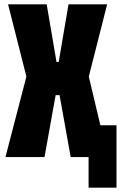

<svg xmlns="http://www.w3.org/2000/svg" viewBox="-20 -720 564 880"><path d="M5 0 101 -369 17 -700H194L239 -436H249L294 -700H471L387 -369L440 -146H514V140H386V0H304L253 -284H235L184 0Z"/></svg>

Font: Tektur Condensed
Style: Bold
Weight: 700
Width: 3
Designer: Adam Jagosz
Foundry: Adam Jagosz
Version: Version 1.005;gftools[0.9.30]